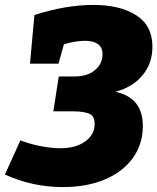

<svg xmlns="http://www.w3.org/2000/svg" viewBox="-35 -745 640 781"><path d="M546 -232Q546 -159 505.5 -102.5Q465 -46 391.5 -15Q318 16 221 16Q97 16 -15 -35L48 -174Q87 -159 130.5 -150.5Q174 -142 209 -142Q274 -142 312 -170Q350 -198 350 -240Q350 -274 327 -283Q304 -292 263 -292H182L204 -434H268Q321 -434 351.5 -460Q382 -486 382 -524Q382 -553 363 -566Q344 -579 311 -579Q273 -579 225 -565L203 -486H87L105 -684Q233 -725 345 -725Q453 -725 519 -683Q585 -641 585 -555Q585 -487 544.5 -438.5Q504 -390 435 -372Q493 -358 519.5 -323.5Q546 -289 546 -232Z"/></svg>

Font: Bitter Pro Black
Style: Italic
Weight: 900
Italic angle: -9°
Designer: Sol Matas, and Bitter project Authors
Foundry: Sol Matas
Version: Version 1.010